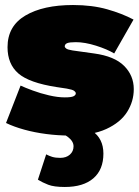

<svg xmlns="http://www.w3.org/2000/svg" viewBox="-20 -530 555 765"><path d="M255 10Q211 10 164.5 4Q118 -2 76.5 -13.5Q35 -25 4 -40L62 -189Q79 -181 110 -169.5Q141 -158 175.5 -150Q210 -142 238 -142Q264 -142 273 -146.5Q282 -151 282 -158Q282 -163 275.5 -168Q269 -173 246 -177L206 -183Q96 -200 53 -237.5Q10 -275 10 -342Q10 -426 81 -468Q152 -510 271 -510Q347 -510 407 -493Q467 -476 512 -452L435 -317Q407 -334 362.5 -348Q318 -362 282 -362Q257 -362 247.5 -358Q238 -354 238 -345Q238 -341 244 -336.5Q250 -332 269 -329L355 -317Q436 -306 474.5 -267.5Q513 -229 513 -175Q513 -126 486.5 -84Q460 -42 403.5 -16Q347 10 255 10ZM170 -15 210 -43Q302 -39 347 -8.5Q392 22 392 82Q392 146 352 180.5Q312 215 238 215Q195 215 172 206Q149 197 131 186L164 85Q175 91 188 95Q201 99 220 99Q244 99 258.5 86Q273 73 273 53Q273 33 251 16Q229 -1 170 -15Z"/></svg>

Font: Prodigy Sans Black
Style: Regular
Weight: 900
Designer: Wei Huang
Foundry: Wei Huang
Version: Version 1.003; ttfautohint (v1.8.3)